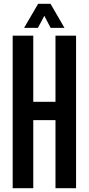

<svg xmlns="http://www.w3.org/2000/svg" viewBox="-20 -987 466 1007"><path d="M46.5 0V-800H154.5V-453H271V-800H379V0H271V-357H154.5V0ZM106.5 -841 180 -967H245L318 -841H245.5L212.5 -904L179 -841Z"/></svg>

Font: Big Shoulders Display Thin
Style: Bold
Weight: 700
Version: Version 2.002